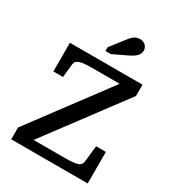

<svg xmlns="http://www.w3.org/2000/svg" viewBox="-221 -1079 1100 1207"><g transform="rotate(30 329.0 -475.5)"><path d="M264 -643Q235 -643 213 -641Q191 -639 176.5 -634Q162 -629 155 -621Q148 -613 146 -599L136 -502H66V-710H593V-628L141 -23L122 -67H399Q441 -67 467.5 -70.5Q494 -74 506.5 -83.5Q519 -93 521 -111L534 -229H605V0H50V-86L489 -674L511 -643ZM359 -899 285 -804V-777H324L423 -824Q444 -834 460 -845Q476 -856 484.5 -869.5Q493 -883 493 -899Q493 -920 477.5 -935.5Q462 -951 437 -951Q420 -951 406.5 -944.5Q393 -938 382 -926.5Q371 -915 359 -899Z"/></g></svg>

Font: Roboto Serif Medium
Style: Regular
Weight: 500
Designer: Greg Gazdowicz
Foundry: Commercial Type
Version: Version 1.008